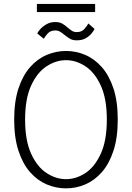

<svg xmlns="http://www.w3.org/2000/svg" viewBox="-20 -972 690 1002"><path d="M324.5 11Q272.5 11 224 -9.5Q175.5 -30 137.2 -73.2Q99 -116.5 76.5 -184.8Q54 -253 54 -348Q54 -443 76.5 -510.8Q99 -578.5 137.2 -621.8Q175.5 -665 224 -685.5Q272.5 -706 324.5 -706Q376.5 -706 424.8 -685.5Q473 -665 511.2 -621.8Q549.5 -578.5 572 -510.8Q594.5 -443 594.5 -348Q594.5 -253 572 -184.8Q549.5 -116.5 511.2 -73.2Q473 -30 424.8 -9.5Q376.5 11 324.5 11ZM324.5 -37Q377 -37 425.8 -69Q474.5 -101 506 -169.8Q537.5 -238.5 537.5 -348Q537.5 -457 506 -525.5Q474.5 -594 425.8 -626Q377 -658 324.5 -658Q272 -658 223 -626Q174 -594 142.5 -525.5Q111 -457 111 -348Q111 -238.5 142.5 -169.8Q174 -101 223 -69Q272 -37 324.5 -37ZM381 -761.5Q358 -761.5 343.2 -770.8Q328.5 -780 316.5 -790Q305.5 -799 294.5 -806Q283.5 -813 269 -813Q242.5 -813 228.2 -796.5Q214 -780 208.5 -769.5L174.5 -797.5Q177 -804.5 189.2 -818.8Q201.5 -833 221.8 -845Q242 -857 268.5 -857Q291.5 -857 306.2 -848Q321 -839 332.5 -828.5Q343.5 -819 354.5 -811.8Q365.5 -804.5 380.5 -804.5Q406.5 -804.5 421.2 -821.5Q436 -838.5 441 -849.5L473.5 -821Q470.5 -814 459.8 -799.8Q449 -785.5 429.5 -773.5Q410 -761.5 381 -761.5ZM172.5 -909V-951.5H476.5V-909Z"/></svg>

Font: Trispace ExtraLight
Style: Regular
Weight: 200
Designer: Tyler Finck
Foundry: Etcetera Type Company
Version: Version 1.210; ttfautohint (v1.8.3)